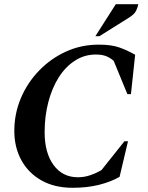

<svg xmlns="http://www.w3.org/2000/svg" viewBox="-20 -882 705 912"><path d="M325 10Q239 10 177 -25Q115 -60 81.5 -121Q48 -182 48 -260Q48 -342 79 -415.5Q110 -489 165.5 -546.5Q221 -604 293.5 -637Q366 -670 449 -670Q508 -670 545.5 -657Q583 -644 622 -622L602 -435H585L520 -593Q503 -608 483.5 -615.5Q464 -623 435 -623Q381 -623 336 -594Q291 -565 259 -514.5Q227 -464 209.5 -397Q192 -330 192 -254Q192 -156 234.5 -98Q277 -40 350 -40Q380 -40 408 -49.5Q436 -59 462 -74L571 -211H588L548 -42Q506 -18 450 -4Q394 10 325 10ZM433 -710 530 -862H637Q634 -847 626.5 -831Q619 -815 594 -799L452 -710Z"/></svg>

Font: Spectral
Style: Bold Italic
Weight: 700
Italic angle: -10°
Designer: Jean-Baptiste Levee
Foundry: Production Type
Version: Version 2.001